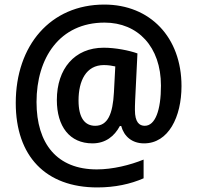

<svg xmlns="http://www.w3.org/2000/svg" viewBox="-20 -737 863 841"><path d="M775 -360C775 -574 637 -717 437 -717C201 -717 49 -538 49 -286C49 -53 180 84 406 84C484 84 552 69 609 44V-38C550 -14 474 5 404 5C230 5 140 -107 140 -290C140 -483 241 -638 438 -638C584 -638 685 -532 685 -362C685 -254 660 -186 614 -186C590 -186 571 -202 571 -255C571 -263 571 -279 572 -298L582 -503C546 -516 486 -528 434 -528C307 -528 229 -436 229 -299C229 -183 285 -109 385 -109C442 -109 481 -140 505 -185H511C523 -140 558 -109 611 -109C718 -109 775 -225 775 -360ZM324 -297C324 -383 357 -452 435 -452C454 -452 472 -449 485 -446L479 -332C474 -238 452 -186 397 -186C352 -186 324 -220 324 -297Z"/></svg>

Font: Noto Sans Myanmar SemiCondensed SemiBold
Style: Regular
Weight: 600
Width: 4
Designer: Monotype Design Team
Foundry: Monotype Imaging Inc.
Version: Version 2.107